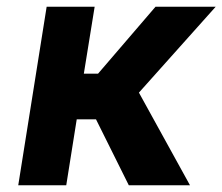

<svg xmlns="http://www.w3.org/2000/svg" viewBox="-20 -548 658 568"><path d="M34 0H176L207 -195H264L361 0H542L391 -274L618 -528H440L270 -330H228L260 -528H118Z"/></svg>

Font: Asimov Pro
Style: BdObl
Weight: 700
Designer: Google
Version: Version 2.000980; 2014